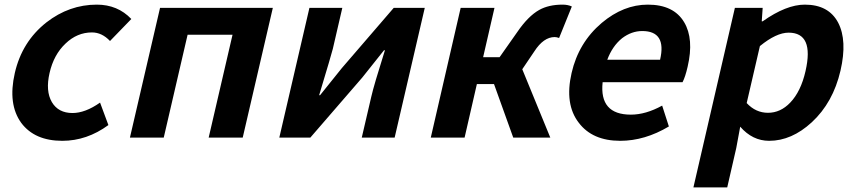

<svg xmlns="http://www.w3.org/2000/svg" viewBox="-20 -594 3669 829"><path d="M72 -63Q13 -144 44 -279Q75 -414 180 -497Q279 -574 398 -574Q488 -574 547 -512L455 -417Q420 -454 377 -454Q313 -454 263 -406Q212 -358 194 -279Q176 -201 204 -153Q232 -106 293 -106Q348 -106 412 -151L448 -54Q355 14 249 14Q130 14 72 -63Z M671 -560H1158L1028 0H881L984 -444H790L687 0H541Z M1316 -560H1458L1417 -383Q1412 -362 1358 -183H1362L1456 -300L1680 -560H1814L1684 0H1542L1583 -176Q1594 -225 1642 -377H1638Q1568 -290 1544 -259L1320 0H1186Z M2356 0H2196L2113 -231H2039L1986 0H1840L1969 -560H2115L2066 -347H2137L2213 -455Q2260 -524 2308 -551Q2349 -574 2409 -574Q2432 -574 2449 -566L2394 -430Q2383 -434 2375 -434Q2327 -434 2287 -372L2235 -295Z M2479 -64Q2417 -144 2448 -279Q2478 -410 2578 -495Q2672 -574 2777 -574Q2889 -574 2934 -498Q2977 -426 2949 -306Q2939 -262 2927 -239H2582Q2567 -99 2704 -99Q2768 -99 2839 -138L2868 -48Q2764 14 2658 14Q2538 14 2479 -64ZM2830 -336Q2859 -460 2753 -460Q2707 -460 2666 -429Q2624 -395 2602 -336Z M3153 -560H3273L3269 -502H3273Q3375 -574 3455 -574Q3558 -574 3599 -496Q3639 -419 3609 -289Q3577 -151 3485 -66Q3398 14 3301 14Q3229 14 3176 -47L3159 45L3120 215H2974ZM3392 -151Q3438 -199 3458 -287Q3496 -453 3385 -453Q3332 -453 3261 -395L3204 -149Q3243 -107 3296 -107Q3350 -107 3392 -151Z"/></svg>

Font: KaiGen Gothic CN Bold
Style: Bold
Weight: 700
Designer: Ryoko NISHIZUKA  (kana & ideographs); Paul D. Hunt (Latin, Greek & Cyrillic); Wenlong ZHANG  (bopomofo); Sandoll Communi
Foundry: Adobe Systems Incorporated
Version: Version 1.002.20150501